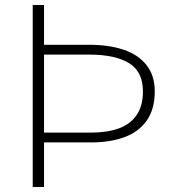

<svg xmlns="http://www.w3.org/2000/svg" viewBox="-20 -743 690 763"><path d="M341 -177H155V0H110V-723H155V-565H335Q413.5 -565 471.8 -545.2Q530 -525.5 562.5 -484Q595 -442.5 595 -380Q595 -309 563 -263.8Q531 -218.5 474.2 -197.8Q417.5 -177 341 -177ZM334 -526H155V-216H341Q405.5 -216 451.5 -232.5Q497.5 -249 522.8 -285.5Q548 -322 548 -380Q548 -458 493 -492Q438 -526 334 -526Z"/></svg>

Font: Public Sans VF
Style: Regular
Weight: 400
Designer: Pablo Impallari, Rodrigo Fuenzalida (Modified by Dan O. Williams and USWDS)
Version: Version 1.003